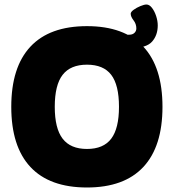

<svg xmlns="http://www.w3.org/2000/svg" viewBox="-20 -824 771 852"><path d="M366 8Q200 8 115 -83Q30 -174 30 -350Q30 -526 115 -617Q200 -708 366 -708Q531 -708 616 -617Q701 -526 701 -350Q701 -174 616 -83Q531 8 366 8ZM366 -163Q439 -163 473.5 -208.5Q508 -254 508 -350Q508 -447 473.5 -492Q439 -537 366 -537Q293 -537 258 -492Q223 -447 223 -350Q223 -254 258 -208.5Q293 -163 366 -163ZM535 -611V-670H554Q568 -670 576.5 -678Q585 -686 585 -698Q585 -718 572.5 -734Q560 -750 560 -763Q560 -771 573 -780.5Q586 -790 603 -797Q620 -804 630 -804Q643 -804 654.5 -789Q666 -774 673 -752.5Q680 -731 680 -711Q680 -668 655 -639.5Q630 -611 564 -611Z"/></svg>

Font: Asap Black
Style: Regular
Weight: 900
Designer: Pablo Cosgaya
Foundry: Omnibus-Type
Version: Version 3.001; ttfautohint (v1.8.4.7-5d5b)